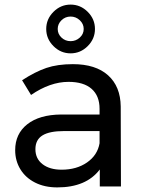

<svg xmlns="http://www.w3.org/2000/svg" viewBox="-20 -811 621 835"><path d="M414 0V-74Q355 4 229 4Q174 4 132.5 -17Q91 -38 68.5 -75Q46 -112 46 -158Q46 -229 98.5 -270.5Q151 -312 245 -313H413V-338Q413 -394 378.5 -424.5Q344 -455 278 -455Q198 -455 115 -398L76 -462Q133 -499 181.5 -515.5Q230 -532 297 -532Q396 -532 450 -483.5Q504 -435 505 -348L506 0ZM413 -188V-241H258Q195 -241 164.5 -222Q134 -203 134 -162Q134 -121 165 -97Q196 -73 248 -73Q313 -73 358.5 -104.5Q404 -136 413 -188ZM393 -685Q393 -642 361.5 -610.5Q330 -579 287 -579Q244 -579 212.5 -610.5Q181 -642 181 -685Q181 -728 212.5 -759.5Q244 -791 287 -791Q330 -791 361.5 -759.5Q393 -728 393 -685ZM231 -685Q231 -663 247.5 -647.5Q264 -632 287 -632Q310 -632 327 -647.5Q344 -663 344 -685Q344 -707 327 -723Q310 -739 287 -739Q264 -739 247.5 -723Q231 -707 231 -685Z"/></svg>

Font: Montserrat
Style: Regular
Weight: 400
Designer: Julieta Ulanovsky
Foundry: Julieta Ulanovsky
Version: Version 6.001